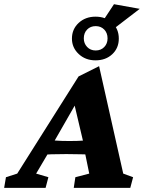

<svg xmlns="http://www.w3.org/2000/svg" viewBox="-66 -912 698 932"><path d="M-45.9 0 -37.1 -51.8 17.6 -69.3 315.4 -541 415 -590.8 532.2 -69.3 580.1 -51.8 566.4 0H292L299.8 -51.8L367.2 -69.3L342.8 -188.5L337.9 -223.6L286.1 -443.4L313.5 -428.7L198.2 -227.5L185.5 -198.2L109.4 -69.3L168.9 -51.8L155.3 0ZM145.5 -161.1 162.1 -232.4Q183.6 -231.4 207 -229.5Q230.5 -227.5 271.5 -227.5Q311.5 -227.5 337.4 -229.5Q363.3 -231.4 383.8 -232.4L367.2 -162.1Q353.5 -162.1 327.6 -163.1Q301.8 -164.1 255.9 -164.1Q210 -164.1 184.6 -163.1Q159.2 -162.1 145.5 -161.1ZM397.5 -619.1Q348.6 -619.1 315.9 -649.9Q283.2 -680.7 283.2 -724.6Q283.2 -770.5 315.9 -800.8Q348.6 -831.1 397.5 -831.1Q447.3 -831.1 479 -801.3Q510.7 -771.5 510.7 -724.6Q510.7 -678.7 479 -648.9Q447.3 -619.1 397.5 -619.1ZM398.4 -667Q423.8 -667 439.9 -683.6Q456.1 -700.2 456.1 -725.6Q456.1 -752 439.9 -768.6Q423.8 -785.2 398.4 -785.2Q373 -785.2 356.9 -768.6Q340.8 -752 340.8 -725.6Q340.8 -701.2 356.9 -684.1Q373 -667 398.4 -667ZM481.4 -768.6 420.9 -791 487.3 -891.6 612.3 -869.1Z"/></svg>

Font: Crimson Pro ExtraBold
Style: Italic
Weight: 800
Italic angle: -12°
Designer: Jacques Le Bailly
Foundry: Baron von Fonthausen
Version: Version 1.003